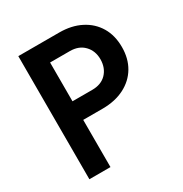

<svg xmlns="http://www.w3.org/2000/svg" viewBox="-170 -858 938 986"><g transform="rotate(-30 299.5 -365.0)"><path d="M76.7 0V-730H318.8Q392.1 -730 446.3 -702.1Q501 -674.3 531.2 -623.5Q561 -573.2 561 -504.9Q561 -437 531.2 -386.7Q501.5 -336.4 446.3 -308.1Q391.6 -280.3 318.8 -279.8H201.7V0ZM201.7 -390.1H318.8Q372.1 -390.1 402.8 -421.9Q433.6 -454.1 434.1 -504.9Q434.1 -555.7 402.8 -587.9Q372.1 -620.1 318.8 -620.1H201.7Z"/></g></svg>

Font: UDEV Gothic 35
Style: Bold
Weight: 700
Version: v2.1.0; ttfautohint (v1.8.4.7-5d5b-dirty) -l 6 -r 45 -G 200 